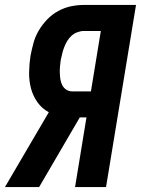

<svg xmlns="http://www.w3.org/2000/svg" viewBox="-42 -755 569 775"><path d="M-22 0 155 -302Q127 -317 109 -342.5Q91 -368 83 -398.5Q75 -429 75.5 -462.5Q76 -496 81 -529Q86 -555 93 -581Q100 -607 114 -631Q128 -655 148 -676Q168 -697 193 -710.5Q218 -724 244 -729.5Q270 -735 296 -735H507L386 0H261L307 -281H280L116 0ZM325 -386 365 -630H297Q284 -630 270.5 -625Q257 -620 246.5 -610.5Q236 -601 229 -589Q222 -577 217 -564Q212 -551 209 -538Q206 -525 203 -512Q201 -499 200 -485.5Q199 -472 199.5 -459Q200 -446 202 -433.5Q204 -421 210 -410Q216 -399 226.5 -392.5Q237 -386 251 -386Z"/></svg>

Font: Iosevka SS18 Extrabold
Style: Italic
Weight: 800
Italic angle: -9°
Monospace: yes
Designer: Belleve Invis
Foundry: Belleve Invis
Version: Version 25.1.1; ttfautohint (v1.8.4)